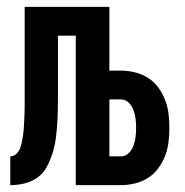

<svg xmlns="http://www.w3.org/2000/svg" viewBox="-20 -540 540 560"><path d="M10 0V-84Q22 -84 30 -93.5Q38 -103 41 -114.5Q44 -126 46 -137.5Q48 -149 49 -161Q50 -173 50.5 -185Q51 -197 51.5 -208.5Q52 -220 52 -232Q52 -244 52 -256V-520H299V-334H333Q353 -334 373.5 -329Q394 -324 411.5 -313Q429 -302 441.5 -285Q454 -268 461.5 -248.5Q469 -229 471.5 -208.5Q474 -188 474 -167Q474 -146 471.5 -125.5Q469 -105 461.5 -85.5Q454 -66 441.5 -49Q429 -32 411.5 -21Q394 -10 373.5 -5Q353 0 333 0H201V-436H149V-256Q149 -235 148.5 -214Q148 -193 146.5 -172.5Q145 -152 142 -131.5Q139 -111 132.5 -91Q126 -71 116 -52.5Q106 -34 89 -22Q72 -10 51.5 -5Q31 0 10 0ZM299 -84H333Q346 -84 355.5 -93.5Q365 -103 369.5 -115.5Q374 -128 375.5 -141Q377 -154 377 -167Q377 -180 375.5 -193Q374 -206 369.5 -218.5Q365 -231 355.5 -240.5Q346 -250 333 -250H299Z"/></svg>

Font: Iosevka Fixed
Style: Bold
Weight: 700
Monospace: yes
Designer: Belleve Invis
Foundry: Belleve Invis
Version: Version 32.3.0